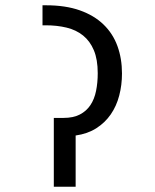

<svg xmlns="http://www.w3.org/2000/svg" viewBox="-20 -710 590 730"><path d="M443.8 -430.7Q443.8 -386.7 433.3 -346.7Q422.9 -306.6 401.1 -275.1Q379.4 -243.7 346.2 -222.4Q313 -201.2 267.6 -194.8V0H184.6V-261.7H221.7Q258.8 -261.7 283.7 -274.7Q308.6 -287.6 323.7 -310.3Q338.9 -333 345.2 -364.3Q351.6 -395.5 351.6 -431.6Q351.6 -483.9 336.9 -518.8Q322.3 -553.7 295.9 -575Q269.5 -596.2 233.2 -605Q196.8 -613.8 153.8 -613.8H141.6V-689.9H154.8Q229 -689.9 283.4 -670.7Q337.9 -651.4 373.5 -616.9Q409.2 -582.5 426.5 -534.9Q443.8 -487.3 443.8 -430.7Z"/></svg>

Font: Code New Roman
Style: Regular
Weight: 400
Monospace: yes
Designer: Sam Radian
Foundry: Code New Roman
Version: Version 2.00 November 29, 2014